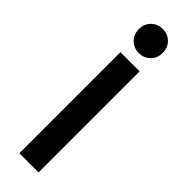

<svg xmlns="http://www.w3.org/2000/svg" viewBox="-307 -928 935 935"><g transform="rotate(45 160.0 -461.0)"><path d="M94 -696H226V0H94ZM78 -839Q78 -876 102 -899Q126 -922 160 -922Q194 -922 218 -899Q242 -876 242 -839Q242 -802 218 -779Q194 -756 160 -756Q126 -756 102 -779Q78 -802 78 -839Z"/></g></svg>

Font: AmikoBold
Style: Bold
Weight: 700
Designer: Pablo Impallari, Rodrigo Fuenzalida, Andres Torresi
Foundry: Impallari Type
Version: Version 1.000; ttfautohint (v1.3)